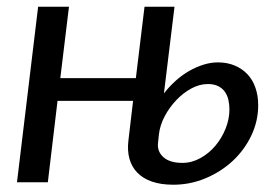

<svg xmlns="http://www.w3.org/2000/svg" viewBox="-20 -526 802 554"><path d="M483.5 -506.5 453 -256.5Q468.5 -276.5 487.2 -293.2Q506 -310 526.2 -321.5Q546.5 -333 567.5 -339.5Q588.5 -346 608.5 -346Q635.5 -346 657 -337Q678.5 -328 693.8 -312Q709 -296 717 -273Q725 -250 725 -222.5Q725 -176.5 705.2 -135Q685.5 -93.5 651.8 -62Q618 -30.5 573.5 -11.8Q529 7 480 7Q444.5 7 418.5 -2Q392.5 -11 376.2 -27.8Q360 -44.5 353.5 -68Q347 -91.5 350.5 -120.5L364 -235H146L118 0H29L90 -506.5H179L154 -300.5H372L397 -506.5ZM436 -114Q433 -89.5 451.2 -72.8Q469.5 -56 506.5 -56Q533.5 -56 558.2 -69.8Q583 -83.5 601.5 -105.5Q620 -127.5 631 -155Q642 -182.5 642 -210Q642 -224.5 639 -237.8Q636 -251 628.8 -261.2Q621.5 -271.5 609.5 -277.5Q597.5 -283.5 579.5 -283.5Q556 -283.5 532.2 -270.8Q508.5 -258 488.8 -237.2Q469 -216.5 455.2 -190.5Q441.5 -164.5 438.5 -138Z"/></svg>

Font: Lato
Style: Italic
Weight: 400
Italic angle: -7°
Designer: Lukasz Dziedzic
Foundry: tyPoland Lukasz Dziedzic
Version: Version 2.007; 2014-02-27